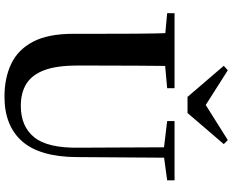

<svg xmlns="http://www.w3.org/2000/svg" viewBox="-110 -909 1038 858"><g transform="rotate(90 409.0 -480.0)"><path d="M294 -979 486 -857H412L606 -979L624 -961L485 -799H413L274 -961ZM412 19Q329 19 265.5 -11Q202 -41 166.5 -108.5Q131 -176 131 -290V-401Q131 -485 130.5 -570.5Q130 -656 127 -741H275Q274 -656 273.5 -571.5Q273 -487 273 -401V-305Q273 -213 294 -158Q315 -103 355 -78.5Q395 -54 453 -54Q545 -54 593.5 -114Q642 -174 640 -312L638 -741H685L682 -304Q681 -139 611.5 -60Q542 19 412 19ZM39 -708V-741H374V-708L219 -694H192ZM521 -708V-741H786V-708L675 -693H646Z"/></g></svg>

Font: Noto Serif TC
Style: Bold
Weight: 700
Designer: Ryoko NISHIZUKA 西塚涼子 (kana & ideographs); Frank Grießhammer (Latin, Greek & Cyrillic); Wenlong ZHANG 张文龙 (bopomofo); San
Foundry: Adobe
Version: Version 2.002-H1;hotconv 1.1.0;makeotfexe 2.6.0